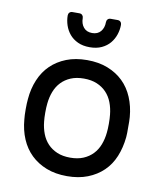

<svg xmlns="http://www.w3.org/2000/svg" viewBox="-83 -803 744 880"><g transform="rotate(10 288.5 -362.5)"><path d="M49 0ZM288 -530Q342 -530 384 -513.5Q426 -497 456 -468Q486 -439 503.5 -397.5Q521 -356 525 -307Q526 -298 526 -285.5Q526 -273 526 -259.5Q526 -246 526 -233.5Q526 -221 525 -213Q520 -163 503 -122Q486 -81 456 -52Q426 -23 384 -6.5Q342 10 288 10Q234 10 192 -6.5Q150 -23 120 -52Q90 -81 72.5 -122Q55 -163 51 -213Q50 -221 49.5 -233.5Q49 -246 49 -259.5Q49 -273 49.5 -285.5Q50 -298 51 -307Q55 -356 72.5 -397.5Q90 -439 120 -468Q150 -497 192 -513.5Q234 -530 288 -530ZM434 -218Q436 -235 436 -259.5Q436 -284 434 -302Q431 -332 421 -358Q411 -384 393 -403Q375 -422 349 -433Q323 -444 288 -444Q253 -444 227 -433Q201 -422 183 -403Q165 -384 155 -358Q145 -332 142 -302Q140 -284 140 -259.5Q140 -235 142 -218Q145 -188 155 -162Q165 -136 183 -117Q201 -98 227 -87Q253 -76 288 -76Q323 -76 349 -87Q375 -98 393 -117Q411 -136 421 -162Q431 -188 434 -218ZM288 -590Q256 -590 232.5 -601Q209 -612 194 -630Q179 -648 171.5 -670.5Q164 -693 164 -716Q164 -724 169 -729.5Q174 -735 183 -735H215Q224 -735 229 -729.5Q234 -724 234 -716Q234 -690 248 -673Q262 -656 288 -656Q314 -656 328 -673Q342 -690 342 -716Q342 -724 347 -729.5Q352 -735 361 -735H393Q402 -735 407 -729.5Q412 -724 412 -716Q412 -693 404.5 -670.5Q397 -648 382 -630Q367 -612 343.5 -601Q320 -590 288 -590Z"/></g></svg>

Font: Rubik
Style: Regular
Weight: 400
Designer: Hubert & Fischer
Foundry: Hubert & Fischer
Version: Version 1.002; ttfautohint (v1.6)